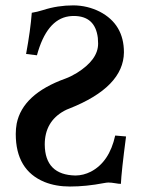

<svg xmlns="http://www.w3.org/2000/svg" viewBox="-20 -678 519 708"><path d="M97.2 -630.9Q92.3 -566.4 76.2 -479L116.2 -474.1Q151.9 -605.5 233.4 -617.7Q242.2 -619.1 252 -619.1Q331.1 -619.1 340.8 -538.1Q341.8 -527.3 341.8 -517.1Q341.8 -458 263.7 -409.2Q241.2 -395.5 221.2 -388.2Q63.5 -331.5 41.5 -222.2Q38.1 -203.1 38.1 -184.1Q38.1 -50.3 144.5 -6.8Q186 9.8 237.8 9.8Q297.4 9.8 363.3 -2.9Q373.5 -4.9 379.9 -4.9Q390.1 -4.9 404.8 -2.4Q417.5 0 425.8 0Q427.7 -44.9 444.8 -174.8L404.8 -178.2Q383.3 -80.6 314.9 -44.9Q287.6 -31.2 258.8 -30.8Q146 -32.7 145 -145Q145 -229.5 216.3 -269Q226.1 -274.4 235.8 -277.8Q435.5 -356.9 437 -484.9Q437 -588.4 348.1 -634.8Q302.7 -657.7 251 -658.2Q192.4 -658.2 139.6 -641.1Q116.2 -633.8 97.2 -630.9Z"/></svg>

Font: Linux Libertine O
Style: Semibold
Weight: 700
Designer: Philipp H. Poll
Foundry: Philipp H. Poll
Version: Version 5.0.0